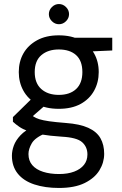

<svg xmlns="http://www.w3.org/2000/svg" viewBox="-20 -699 605 951"><path d="M272 232Q203 232 150 214.5Q97 197 68 161Q39 125 39 72Q39 48 48.5 22Q58 -4 81.5 -29Q105 -54 148 -74L208 -40Q154 -18 137.5 10.5Q121 39 121 64Q121 97 140 119Q159 141 193.5 152Q228 163 272 163Q316 163 347.5 151Q379 139 396 117.5Q413 96 413 66Q413 29 387 5.5Q361 -18 286 -22Q226 -26 185.5 -33Q145 -40 119 -49.5Q93 -59 75.5 -71Q58 -83 44 -96V-119L142 -215L217 -189L114 -99L127 -135Q138 -127 148 -120.5Q158 -114 175 -108.5Q192 -103 223 -98.5Q254 -94 305 -90Q375 -85 417 -66Q459 -47 477.5 -14.5Q496 18 496 63Q496 106 472.5 144.5Q449 183 399.5 207.5Q350 232 272 232ZM271 -160Q207 -160 163 -184Q119 -208 96 -249.5Q73 -291 73 -342Q73 -394 96 -434.5Q119 -475 163.5 -499.5Q208 -524 271 -524Q335 -524 379 -499.5Q423 -475 446 -434.5Q469 -394 469 -342Q469 -291 446 -249.5Q423 -208 379 -184Q335 -160 271 -160ZM271 -229Q326 -229 357 -258Q388 -287 388 -342Q388 -398 357 -426Q326 -454 271 -454Q218 -454 185 -426Q152 -398 152 -342Q152 -287 184.5 -258Q217 -229 271 -229ZM355 -441 330 -512H536V-449ZM272 -579Q252 -579 237 -594Q222 -609 222 -629Q222 -649 237 -664Q252 -679 272 -679Q292 -679 307 -664Q322 -649 322 -629Q322 -609 307 -594Q292 -579 272 -579Z"/></svg>

Font: DM Sans 12pt
Style: Regular
Weight: 400
Version: Version 4.004;gftools[0.9.30]